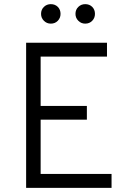

<svg xmlns="http://www.w3.org/2000/svg" viewBox="-20 -906 656 926"><path d="M106 0V-700H496V-633H176V-395H399V-329H176V-67H518V0ZM225 -792Q205.5 -792 191.8 -805.8Q178 -819.5 178 -839Q178 -859.5 191.8 -872.8Q205.5 -886 225 -886Q245.5 -886 258.8 -872.8Q272 -859.5 272 -839Q272 -819.5 258.8 -805.8Q245.5 -792 225 -792ZM391 -792Q371.5 -792 357.8 -805.8Q344 -819.5 344 -839Q344 -859.5 357.8 -872.8Q371.5 -886 391 -886Q411.5 -886 424.8 -872.8Q438 -859.5 438 -839Q438 -819.5 424.8 -805.8Q411.5 -792 391 -792Z"/></svg>

Font: Overpass Mono Light
Style: Regular
Weight: 300
Monospace: yes
Designer: Delve Withrington, Dave Bailey
Foundry: Delve Fonts LLC
Version: Version 4.000